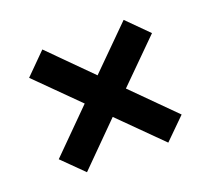

<svg xmlns="http://www.w3.org/2000/svg" viewBox="-90 -670 783 712"><g transform="rotate(-20 301.0 -314.0)"><path d="M140.1 -71.8 299.8 -231.9 460.9 -71.8 543 -152.8 381.8 -314 543 -474.1 460.9 -556.2 299.8 -396 140.1 -556.2 58.1 -474.1 219.2 -314 58.1 -152.8Z"/></g></svg>

Font: Hack
Style: Bold Oblique
Weight: 700
Italic angle: -12°
Monospace: yes
Designer: Christopher Simpkins
Foundry: Christopher Simpkins
Version: Version 2.010